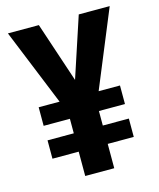

<svg xmlns="http://www.w3.org/2000/svg" viewBox="-108 -791 720 869"><g transform="rotate(-15 251.5 -357.0)"><path d="M251 -432 157 -714H12L158 -355H60V-268H183V-200H60V-114H183V0H319V-114H441V-200H319V-268H441V-355H341L489 -714H344Z"/></g></svg>

Font: Noto Sans Hebrew Condensed
Style: Bold
Weight: 700
Width: 3
Designer: Monotype Design Team
Foundry: Monotype Imaging Inc.
Version: Version 2.004